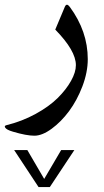

<svg xmlns="http://www.w3.org/2000/svg" viewBox="-25 -297 433 796"><path d="M134.8 478.5 33.7 325.2H88.4L156.2 441.4L158.2 444.8L160.2 441.4L228.5 325.2H283.2L181.6 478.5ZM117.7 265.6Q84.5 265.6 28.8 249Q1.5 241.2 -3.9 231.4Q-7.8 224.6 1 222.2Q66.4 206.1 122.6 175.3Q178.7 144.5 214.1 109.4Q249.5 74.2 269.5 38.3Q289.6 2.4 289.6 -26.9Q289.6 -86.9 204.1 -174.3L244.1 -269.5Q251.5 -285.6 264.2 -268.6Q338.9 -167.5 338.9 -51.8Q338.9 2.4 316.7 60.8Q294.4 119.1 261.5 163.6Q228.5 208 189.2 236.8Q149.9 265.6 117.7 265.6Z"/></svg>

Font: Parastoo FD
Style: FD
Weight: 400
Foundry: Saber Rastikerdar (saber.rastikerdar@gmail.com)
Version: Version 2.0.1